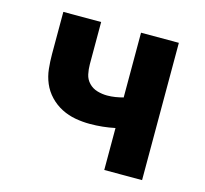

<svg xmlns="http://www.w3.org/2000/svg" viewBox="-83 -623 766 716"><g transform="rotate(15 300.0 -265.0)"><path d="M377 0V-162Q353 -157 329 -154.5Q305 -152 280 -152Q252 -152 224 -157Q196 -162 170.5 -175Q145 -188 125 -209Q105 -230 94 -256Q83 -282 80 -310.5Q77 -339 77 -367V-530H223V-367Q223 -348 227 -329Q231 -310 244.5 -296Q258 -282 277 -276.5Q296 -271 315 -271Q331 -271 346.5 -273.5Q362 -276 377 -280V-530H523V0Z"/></g></svg>

Font: Iosevka Curly Heavy Extended
Style: Regular
Weight: 900
Width: 7
Monospace: yes
Designer: Belleve Invis
Foundry: Belleve Invis
Version: Version 11.1.0; ttfautohint (v1.8.3)